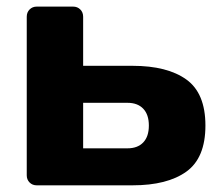

<svg xmlns="http://www.w3.org/2000/svg" viewBox="-20 -555 660 575"><path d="M60.1 -29.8V-504.9Q60.1 -518.1 68.6 -526.6Q77.1 -535.2 89.8 -535.2H199.2Q211.9 -535.2 220.5 -526.6Q229 -518.1 229 -504.9V-357.9H377Q481 -357.9 538.1 -316.9Q595.2 -275.9 595.2 -179Q595.2 -82 538.1 -41Q481 0 377 0H89.8Q77.1 0 68.6 -8.5Q60.1 -17.1 60.1 -29.8ZM229 -110.8H361.8Q392.1 -110.8 408.9 -128.4Q425.8 -146 425.8 -179Q425.8 -211.9 408.9 -229.5Q392.1 -247.1 361.8 -247.1H229Z"/></svg>

Font: Days One
Style: Regular
Weight: 400
Designer: Alexander Kalachev, Alexey Maslov, Jovanny Lemonad
Foundry: Alexander Kalachev, Alexey Maslov, Jovanny Lemonad
Version: Version 1.002